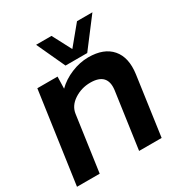

<svg xmlns="http://www.w3.org/2000/svg" viewBox="-176 -877 949 1004"><g transform="rotate(-30 299.0 -375.0)"><path d="M264 -579 185 -750H278L338 -636L432 -750H525L395 -579ZM388 -557Q482 -557 527.5 -504Q573 -451 560 -356L510 0H374L422 -340Q434 -437 331 -437Q277 -437 233 -408Q189 -379 183 -333L136 0H-1L77 -550H199L197 -478Q233 -514 285 -535.5Q337 -557 388 -557Z"/></g></svg>

Font: Oakes Grotesk
Style: Bold Italic
Weight: 600
Italic angle: -8°
Designer: Samuel Oakes
Foundry: Samuel Oakes
Version: Version 1.000;PS 001.000;hotconv 1.0.88;makeotf.lib2.5.64775